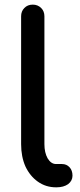

<svg xmlns="http://www.w3.org/2000/svg" viewBox="-20 -801 340 821"><path d="M219.7 0Q175.8 0 141.6 -24.4Q108.4 -47.9 88.9 -88.9Q70.3 -130.9 70.3 -184.6Q70.3 -367.2 70.3 -731.4Q70.3 -752.9 84 -766.6Q97.7 -781.2 120.1 -781.2Q141.6 -781.2 156.2 -766.6Q169.9 -752.9 169.9 -731.4Q169.9 -548.8 169.9 -184.6Q169.9 -148.4 183.6 -124Q198.2 -99.6 219.7 -99.6Q228.5 -99.6 245.1 -99.6Q264.6 -99.6 277.3 -85.9Q290 -72.3 290 -49.8Q290 -28.3 271.5 -13.7Q252 0 221.7 0Q221.7 0 219.7 0Z"/></svg>

Font: Abed
Style: Bold
Weight: 700
Designer: Johan Aakerlund
Version: Version 3.105